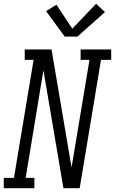

<svg xmlns="http://www.w3.org/2000/svg" viewBox="-50 -997 609 1017"><path d="M-30 0V-55H24L128 -680H81V-735H223L329 -110L424 -680H377V-735H539V-680H485L372 0H286L180 -625L86 -55H132V0ZM293 -803 194 -938 249 -972 333 -845 459 -977 506 -933 360 -803Z"/></svg>

Font: Iosevka Slab Light
Style: Italic
Weight: 300
Italic angle: -9°
Monospace: yes
Designer: Belleve Invis
Foundry: Belleve Invis
Version: Version 11.1.1; ttfautohint (v1.8.3)